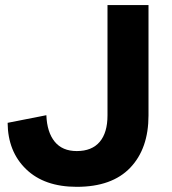

<svg xmlns="http://www.w3.org/2000/svg" viewBox="-20 -720 672 750"><path d="M560.1 -269Q560.1 -139.6 488.8 -64.9Q417.5 9.8 279.8 9.8Q153.3 9.8 82 -59.1Q10.7 -127.9 9.8 -240.2L161.1 -270Q163.6 -203.6 193.6 -166.7Q223.6 -129.9 279.8 -129.9Q338.9 -129.9 369.4 -165.8Q399.9 -201.7 399.9 -269V-700.2H560.1Z"/></svg>

Font: Gully
Style: Bold
Weight: 700
Designer: jaikishan Patel
Foundry: MagicType
Version: Version 1.000;Glyphs 3.2 (3242)